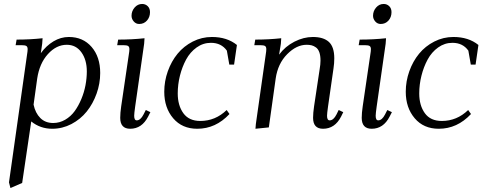

<svg xmlns="http://www.w3.org/2000/svg" viewBox="-20 -637 2441 960"><path d="M24.9 274.9 115.2 -363.8Q118.2 -380.9 118.2 -391.1Q118.2 -402.8 111.8 -407Q105.5 -411.1 87.9 -411.1H58.1L63 -439Q129.9 -439 192.9 -445.8L190.9 -418L184.1 -371.1Q210.9 -408.2 247.3 -430.2Q283.7 -452.1 324.2 -452.1Q395 -452.1 438 -402.3Q481 -352.5 481 -272Q481 -219.2 462.9 -168.7Q444.8 -118.2 413.6 -79.3Q382.3 -40.5 337.2 -16.8Q292 6.8 241.2 6.8Q181.2 6.8 136.2 -29.8L90.8 277.8L32.2 303.2ZM147.9 -113.8Q156.7 -71.8 181.6 -46.9Q206.5 -22 246.1 -22Q277.8 -22 305.9 -38.3Q334 -54.7 353.3 -81.3Q372.6 -107.9 386.7 -141.8Q400.9 -175.8 407.5 -211.2Q414.1 -246.6 414.1 -279.8Q414.1 -337.9 387 -375.5Q359.9 -413.1 314 -413.1Q261.7 -413.1 219.5 -366.5Q177.2 -319.8 166 -244.1Z M565.9 -411.1 570.8 -439Q639.6 -439 702.6 -445.8L700.7 -418L655.8 -104Q650.9 -68.8 650.9 -58.1Q650.9 -35.2 663.6 -35.2Q682.6 -35.2 697.8 -64.9L709 -86.9L731.9 -76.2L720.7 -54.2Q689.5 6.8 630.9 6.8Q581.1 6.8 581.1 -47.9Q581.1 -71.8 585.9 -105L624 -363.8Q627 -380.9 627 -391.1Q627 -402.8 620.6 -407Q614.3 -411.1 596.7 -411.1ZM637.7 -558.1Q637.7 -581.5 653.1 -599.4Q668.5 -617.2 690.9 -617.2Q707 -617.2 718.5 -606.2Q730 -595.2 730 -576.2Q730 -551.3 714.8 -534.2Q699.7 -517.1 675.8 -517.1Q659.7 -517.1 648.7 -529.8Q637.7 -542.5 637.7 -558.1Z M801.3 -178.2Q801.3 -231 819.1 -280.8Q836.9 -330.6 867.9 -368.4Q898.9 -406.2 943.8 -429.2Q988.8 -452.1 1039.6 -452.1Q1115.2 -452.1 1164.6 -412.1L1150.4 -314H1126.5L1114.3 -383.8Q1086.4 -422.9 1034.7 -422.9Q995.6 -422.9 963.1 -399.7Q930.7 -376.5 910.6 -339.4Q890.6 -302.2 879.6 -258.3Q868.7 -214.4 868.7 -169.9Q868.7 -109.9 896.7 -71Q924.8 -32.2 981.4 -32.2Q1057.1 -32.2 1113.3 -86.9L1127.4 -66.9Q1058.6 6.8 966.3 6.8Q890.6 6.8 845.9 -45.7Q801.3 -98.1 801.3 -178.2Z M1251.5 -411.1 1256.3 -439Q1323.2 -439 1386.2 -445.8L1384.3 -418L1375.5 -363.8Q1405.8 -404.8 1451.9 -428.5Q1498 -452.1 1544.4 -452.1Q1597.2 -452.1 1624.3 -427.5Q1651.4 -402.8 1651.4 -345.2Q1651.4 -320.3 1647.5 -294.9L1620.1 -104Q1615.2 -68.8 1615.2 -58.1Q1615.2 -35.2 1628.4 -35.2Q1647.5 -35.2 1662.6 -64.9L1673.3 -86.9L1696.3 -76.2L1685.5 -54.2Q1654.3 6.8 1595.2 6.8Q1545.4 6.8 1545.4 -47.9Q1545.4 -71.8 1550.3 -105L1578.1 -290Q1582.5 -315.4 1582.5 -334Q1582.5 -358.9 1576.7 -375.5Q1570.8 -392.1 1559.8 -399.9Q1548.8 -407.7 1538.1 -410.4Q1527.3 -413.1 1513.2 -413.1Q1462.4 -413.1 1415.8 -366Q1369.1 -318.8 1358.4 -244.1L1324.2 0L1257.3 6.8L1259.3 -17.1L1308.6 -363.8Q1311.5 -380.9 1311.5 -391.1Q1311.5 -402.8 1305.2 -407Q1298.8 -411.1 1281.2 -411.1Z M1773.4 -411.1 1778.3 -439Q1847.2 -439 1910.2 -445.8L1908.2 -418L1863.3 -104Q1858.4 -68.8 1858.4 -58.1Q1858.4 -35.2 1871.1 -35.2Q1890.1 -35.2 1905.3 -64.9L1916.5 -86.9L1939.5 -76.2L1928.2 -54.2Q1897 6.8 1838.4 6.8Q1788.6 6.8 1788.6 -47.9Q1788.6 -71.8 1793.5 -105L1831.5 -363.8Q1834.5 -380.9 1834.5 -391.1Q1834.5 -402.8 1828.1 -407Q1821.8 -411.1 1804.2 -411.1ZM1845.2 -558.1Q1845.2 -581.5 1860.6 -599.4Q1876 -617.2 1898.4 -617.2Q1914.6 -617.2 1926 -606.2Q1937.5 -595.2 1937.5 -576.2Q1937.5 -551.3 1922.4 -534.2Q1907.2 -517.1 1883.3 -517.1Q1867.2 -517.1 1856.2 -529.8Q1845.2 -542.5 1845.2 -558.1Z M2008.8 -178.2Q2008.8 -231 2026.6 -280.8Q2044.4 -330.6 2075.4 -368.4Q2106.4 -406.2 2151.4 -429.2Q2196.3 -452.1 2247.1 -452.1Q2322.8 -452.1 2372.1 -412.1L2357.9 -314H2334L2321.8 -383.8Q2293.9 -422.9 2242.2 -422.9Q2203.1 -422.9 2170.7 -399.7Q2138.2 -376.5 2118.2 -339.4Q2098.1 -302.2 2087.2 -258.3Q2076.2 -214.4 2076.2 -169.9Q2076.2 -109.9 2104.2 -71Q2132.3 -32.2 2189 -32.2Q2264.6 -32.2 2320.8 -86.9L2335 -66.9Q2266.1 6.8 2173.8 6.8Q2098.1 6.8 2053.5 -45.7Q2008.8 -98.1 2008.8 -178.2Z"/></svg>

Font: Dihjauti
Style: Italic
Weight: 400
Italic angle: -9°
Designer: T. Christopher White
Version: Version 3.0.0